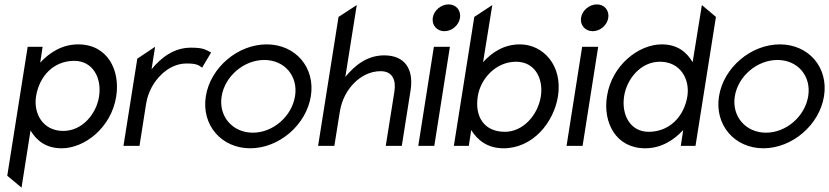

<svg xmlns="http://www.w3.org/2000/svg" viewBox="-20 -664 3774 874"><path d="M13 136 78 190 119 -70C146 -25 188 11 261 11C365 11 487 -83 509 -225C528 -344 470 -462 336 -462C262 -462 205 -424 163 -379L174 -451H106ZM144 -225C159 -318 224 -387 318 -387C402 -387 444 -310 431 -225C419 -147 356 -68 268 -68C175 -68 132 -147 144 -225Z M542 0H615L645 -191C654 -247 681 -292 713 -323C741 -351 781 -375 829 -375C874 -375 884 -368 900 -356L941 -425C915 -438 907 -447 849 -447C771 -447 713 -401 670 -349L686 -451L605 -397Z M917 -226C896 -95 988 11 1119 11C1250 11 1374 -95 1395 -226C1416 -357 1325 -462 1194 -462C1063 -462 938 -357 917 -226ZM989 -226C1004 -318 1091 -391 1183 -391C1275 -391 1338 -318 1323 -226C1308 -134 1223 -60 1131 -60C1039 -60 974 -134 989 -226Z M1428 0H1502L1527 -156C1536 -212 1562 -257 1594 -288C1622 -316 1664 -340 1712 -340C1767 -340 1784 -300 1775 -245L1736 0H1809L1849 -253C1864 -348 1824 -412 1729 -412C1651 -412 1595 -366 1552 -314L1604 -641L1521 -587Z M1950 -583C1945 -549 1969 -522 2003 -522C2037 -522 2069 -549 2074 -583C2079 -617 2056 -644 2022 -644C1988 -644 1955 -617 1950 -583ZM1884 0H1957L2028 -451H1955Z M2046 0H2114L2125 -72C2153 -27 2198 11 2272 11C2406 11 2501 -107 2520 -226C2542 -368 2451 -462 2347 -462C2274 -462 2220 -426 2179 -381L2221 -641L2139 -587ZM2155 -226C2167 -304 2236 -383 2329 -383C2417 -383 2454 -304 2442 -226C2429 -141 2362 -64 2278 -64C2184 -64 2140 -133 2155 -226Z M2625 -583C2620 -549 2644 -522 2678 -522C2712 -522 2744 -549 2749 -583C2754 -617 2731 -644 2697 -644C2663 -644 2630 -617 2625 -583ZM2559 0H2632L2703 -451H2630Z M2743 -226C2724 -107 2783 11 2917 11C2991 11 3048 -27 3090 -72L3079 0H3146L3239 -587L3175 -641L3133 -381C3106 -426 3065 -462 2992 -462C2888 -462 2765 -368 2743 -226ZM2821 -226C2833 -304 2896 -383 2984 -383C3077 -383 3121 -304 3109 -226C3094 -133 3027 -64 2933 -64C2849 -64 2808 -141 2821 -226Z M3253 -226C3232 -95 3324 11 3455 11C3586 11 3710 -95 3731 -226C3752 -357 3661 -462 3530 -462C3399 -462 3274 -357 3253 -226ZM3325 -226C3340 -318 3427 -391 3519 -391C3611 -391 3674 -318 3659 -226C3644 -134 3559 -60 3467 -60C3375 -60 3310 -134 3325 -226Z"/></svg>

Font: Charger Pro
Style: Obl
Weight: 400
Designer: Jasper
Foundry: Cannot Into Space Fonts
Version: Version 1.09